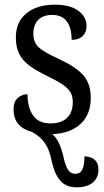

<svg xmlns="http://www.w3.org/2000/svg" viewBox="-20 -565 446 823"><path d="M402 162Q402 198 377 218Q352 238 309 238Q263 238 238 209Q213 180 201 123Q192 77 172.5 48.5Q153 20 118 1Q38 -21 38 -95Q38 -129 56 -145Q74 -161 98 -161Q98 -104 122 -70Q146 -36 196 -36Q243 -36 267.5 -60Q292 -84 292 -127Q292 -152 282.5 -168.5Q273 -185 251.5 -200.5Q230 -216 187 -237Q135 -262 105.5 -284Q76 -306 62 -334.5Q48 -363 48 -405Q48 -471 93.5 -508Q139 -545 215 -545Q280 -545 315.5 -519Q351 -493 351 -453Q351 -426 334 -410Q317 -394 287 -394Q287 -446 266 -473.5Q245 -501 205 -501Q164 -501 143.5 -479.5Q123 -458 123 -421Q123 -383 146 -362Q169 -341 233 -312Q306 -278 337.5 -242Q369 -206 369 -145Q369 -74 325 -33.5Q281 7 204 10Q234 33 251 103Q259 142 270.5 161Q282 180 303 180Q324 180 333 161.5Q342 143 342 105Q402 108 402 162Z"/></svg>

Font: Noto Serif Narrow
Style: Regular
Weight: 400
Width: 4
Designer: Monotype Design Team
Foundry: Monotype Imaging Inc.
Version: Version 1.001